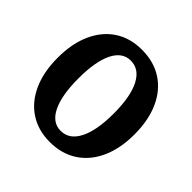

<svg xmlns="http://www.w3.org/2000/svg" viewBox="-189 -929 1121 1121"><g transform="rotate(45 372.0 -368.0)"><path d="M370 13Q274 13 203 -33.5Q132 -80 93.5 -165.5Q55 -251 55 -368Q55 -485 93.5 -570.5Q132 -656 202.5 -702.5Q273 -749 370 -749Q469 -749 540.5 -702.5Q612 -656 650.5 -570.5Q689 -485 689 -368Q689 -251 650 -165.5Q611 -80 539.5 -33.5Q468 13 370 13ZM369 -78Q440 -78 478.5 -153.5Q517 -229 517 -368Q517 -508 478.5 -583Q440 -658 369 -658Q300 -658 263 -583Q226 -508 226 -368Q226 -229 263 -153.5Q300 -78 369 -78Z"/></g></svg>

Font: Hahmlet
Style: Bold
Weight: 700
Designer: Minjoo Ham & Mark Frömberg
Foundry: hypertype
Version: Version 1.002; ttfautohint (v1.8.3)